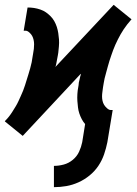

<svg xmlns="http://www.w3.org/2000/svg" viewBox="-45 -551 565 794"><path d="M178 223V135Q198 135 218.5 129.5Q239 124 256 110Q273 96 282 76.5Q291 57 295 37L307 -38Q299 -47 293 -58.5Q287 -70 283 -82Q279 -94 277.5 -107Q276 -120 275 -133Q274 -146 275 -162Q276 -178 278 -187L280 -199Q280 -204 281 -209.5Q282 -215 283.5 -220Q285 -225 286 -231Q287 -237 289 -241V-246L49 11L-25 -49L-24 -51Q-15 -60 -7.5 -69.5Q0 -79 6.5 -89.5Q13 -100 19.5 -110.5Q26 -121 31 -132Q36 -143 41 -154Q46 -165 50.5 -176Q55 -187 58.5 -198.5Q62 -210 65.5 -221Q69 -232 72.5 -243.5Q76 -255 80 -269Q84 -283 86 -293.5Q88 -304 89 -312L92 -330Q94 -339 95 -349Q96 -359 96 -368Q96 -377 94 -386Q92 -395 88 -402.5Q84 -410 76 -417Q68 -424 61 -424H53L69 -520Q83 -520 96 -518Q109 -516 122 -511.5Q135 -507 145 -500Q155 -493 164 -484Q173 -475 179.5 -463.5Q186 -452 190 -439.5Q194 -427 196 -414Q198 -401 199 -387.5Q200 -374 198.5 -358Q197 -342 196 -333L194 -321Q193 -316 192 -310.5Q191 -305 190 -300Q189 -295 188 -289Q187 -283 186 -280L184 -274L425 -531L499 -471L497 -469Q489 -460 481.5 -450.5Q474 -441 467 -430.5Q460 -420 454 -409.5Q448 -399 442.5 -388Q437 -377 432 -366Q427 -355 423 -344Q419 -333 415 -321.5Q411 -310 407.5 -299Q404 -288 401 -276.5Q398 -265 394 -251Q390 -237 387.5 -226.5Q385 -216 384 -208L381 -190Q380 -181 378.5 -171Q377 -161 377 -152Q377 -143 379 -134Q381 -125 385.5 -117.5Q390 -110 398 -103Q406 -96 413 -96H421L399 37Q394 62 385.5 87Q377 112 362 134.5Q347 157 325.5 174.5Q304 192 279.5 203Q255 214 229.5 218.5Q204 223 178 223Z"/></svg>

Font: Iosevka Custom
Style: Bold Italic
Weight: 700
Italic angle: -9°
Designer: Belleve Invis
Foundry: Belleve Invis
Version: Version 30.3.1; ttfautohint (v1.8.3)